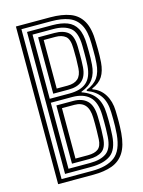

<svg xmlns="http://www.w3.org/2000/svg" viewBox="-120 -871 701 941"><g transform="rotate(-15 230.5 -400.0)"><path d="M55.5 0V-800H229.5Q289 -800 330 -784.6Q371 -769.2 392.4 -731Q413.8 -692.8 414.2 -624.8Q414.8 -603.8 414.9 -587.2Q415 -570.8 414.6 -555.4Q414.2 -540 413 -522.2Q409.5 -479 392.6 -452.1Q375.8 -425.2 338.2 -409.5V-405.5Q376.5 -392.2 398 -357.6Q419.5 -323 420.8 -274.8Q421.2 -257.5 421.4 -244.1Q421.5 -230.8 421.5 -218.4Q421.5 -206 420.9 -192.5Q420.2 -179 419.2 -161.8Q414.2 -99.2 391.6 -64Q369 -28.8 329.5 -14.4Q290 0 233.5 0ZM78.2 -19.8H233.5Q308 -19.8 348.5 -50.2Q389 -80.8 396.2 -161.8Q398 -183.8 398.4 -201.6Q398.8 -219.5 398.6 -236.8Q398.5 -254 397.8 -273.8Q396.5 -327.2 373.8 -358.5Q351 -389.8 309.8 -404.5V-409.8Q350 -425.8 368.4 -452.4Q386.8 -479 390 -523.2Q391.5 -539.5 391.8 -555Q392 -570.5 391.9 -587.5Q391.8 -604.5 391.5 -624.5Q391 -685.2 372.2 -719.1Q353.5 -753 317.6 -766.6Q281.8 -780.2 229.5 -780.2H78.2ZM101.2 -39.8V-760.2H229.5Q274 -760.2 304.9 -748.4Q335.8 -736.5 351.9 -707Q368 -677.5 368.5 -624.5Q369 -604.8 369.1 -588.6Q369.2 -572.5 368.9 -556.9Q368.5 -541.2 367.2 -522.8Q364 -479.2 344.5 -451.4Q325 -423.5 283 -408V-405Q328.2 -389.8 350.8 -357.8Q373.2 -325.8 374.5 -273Q375.2 -254.8 375.4 -238.2Q375.5 -221.8 375.1 -203.6Q374.8 -185.5 373.2 -161.5Q368.5 -90.5 332.8 -65.1Q297 -39.8 233.5 -39.8ZM124 -414.8H225.2Q280.8 -414.8 310.5 -440.1Q340.2 -465.5 344.5 -523.5Q345.5 -539.8 345.9 -555.4Q346.2 -571 346.1 -588Q346 -605 345.8 -624.5Q345 -693.2 314.6 -716.9Q284.2 -740.5 229.5 -740.5H124ZM147 -434.5V-720.5H229.5Q274.2 -720.5 298.1 -700.6Q322 -680.8 322.8 -624.5Q323.2 -602 323.2 -585.1Q323.2 -568.2 322.9 -553.8Q322.5 -539.2 321.5 -523Q318.2 -477 294.4 -455.8Q270.5 -434.5 225.2 -434.5ZM170 -454.5H225.2Q259.8 -454.5 278 -471Q296.2 -487.5 298.5 -523Q300.2 -550 300.4 -572.9Q300.5 -595.8 299.8 -624.5Q299.2 -670.2 280.5 -685.5Q261.8 -700.8 229.5 -700.8H170ZM124 -59.8H233.5Q287.2 -59.8 317 -81.1Q346.8 -102.5 350.5 -162Q352 -185.2 352.2 -202.8Q352.5 -220.2 352.4 -236.6Q352.2 -253 351.8 -272Q350.2 -337.2 319.6 -366Q289 -394.8 232.2 -394.8H124ZM147 -79.5V-375H233Q277.2 -375 302.5 -350.8Q327.8 -326.5 329 -270.5Q329.5 -253.2 329.6 -237.4Q329.8 -221.5 329.4 -203.6Q329 -185.8 327.5 -161.8Q324.5 -113.8 300.6 -96.6Q276.8 -79.5 233.5 -79.5ZM170 -99.2H233.5Q267.8 -99.2 285.4 -112.9Q303 -126.5 304.8 -161.2Q306 -187.5 306.2 -204.9Q306.5 -222.2 306.5 -237Q306.5 -251.8 306 -269.8Q305 -313.5 286.8 -334.2Q268.5 -355 233.2 -355H170Z"/></g></svg>

Font: Big Shoulders Inline Text Thin
Style: Bold
Weight: 700
Version: Version 2.002